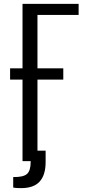

<svg xmlns="http://www.w3.org/2000/svg" viewBox="-20 -830 443 989"><path d="M96 0V-810H385V-753H173V0ZM89 139Q81 139 69 138.5Q57 138 48 136V82Q100 83 119 66Q138 49 138 4V-54H215V5Q215 71 184.5 105Q154 139 89 139ZM32 -420V-478H306V-420Z"/></svg>

Font: Oswald Light
Style: Regular
Weight: 300
Designer: Vernon Adams
Foundry: Vernon Adams
Version: Version 4.103;gftools[0.9.33.dev8+g029e19f]